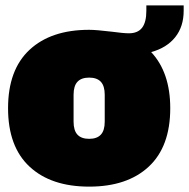

<svg xmlns="http://www.w3.org/2000/svg" viewBox="-20 -681 704 715"><path d="M664 -661V-641Q664 -582 632.5 -542.5Q601 -503 543 -487Q614 -411 614 -278Q614 -135 534 -60.5Q454 14 312 14Q170 14 90 -60.5Q10 -135 10 -278Q10 -421 90 -495.5Q170 -570 312 -570Q338 -570 396 -563Q440 -557 460 -557Q493 -557 509 -577.5Q525 -598 525 -641V-661ZM370 -328Q370 -361 355.5 -376.5Q341 -392 312 -392Q283 -392 268.5 -376.5Q254 -361 254 -328V-228Q254 -195 268.5 -179.5Q283 -164 312 -164Q341 -164 355.5 -179.5Q370 -195 370 -228Z"/></svg>

Font: Alfa Slab One
Style: Regular
Weight: 400
Designer: JM Sole
Foundry: JM Sole
Version: Version 2.000